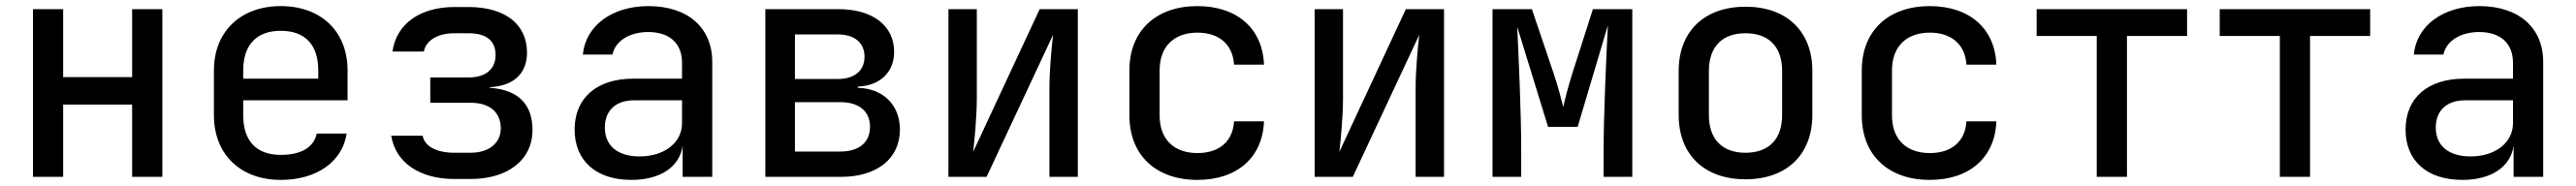

<svg xmlns="http://www.w3.org/2000/svg" viewBox="-20 -580 8440 610"><path d="M187 0V-237H413V0H512V-550H413V-327H187V-550H88V0Z M1119 -349C1119 -476 1033 -560 900 -560C768 -560 681 -476 681 -349V-202C681 -74 768 10 900 10C1017 10 1102 -49 1116 -142H1018C1008 -96 966 -72 900 -72C821 -72 777 -117 777 -202V-251H1119ZM777 -349C777 -433 821 -479 900 -479C980 -479 1023 -433 1023 -349V-322H777Z M1522 7C1645 7 1725 -56 1725 -154C1725 -236 1680 -286 1585 -292V-294C1664 -298 1707 -340 1707 -407C1707 -501 1635 -557 1515 -557H1469C1357 -557 1279 -502 1266 -411H1369C1376 -448 1415 -471 1469 -471H1515C1573 -471 1604 -447 1604 -400C1604 -354 1573 -326 1515 -326H1390V-243H1522C1587 -243 1621 -210 1621 -159C1621 -112 1584 -79 1522 -79H1469C1411 -79 1371 -100 1365 -135H1262C1276 -47 1355 7 1469 7Z M2105 -560C1986 -560 1899 -496 1890 -401H1987C1996 -445 2042 -475 2104 -475C2174 -475 2215 -438 2215 -374V-322H2055C1936 -322 1863 -259 1863 -155C1863 -53 1933 10 2049 10C2143 10 2207 -32 2217 -102V0H2314V-377C2314 -490 2233 -560 2105 -560ZM2076 -67C2004 -67 1962 -102 1962 -162C1962 -217 1998 -251 2057 -251H2215V-176C2215 -112 2157 -67 2076 -67Z M2736 0C2854 0 2929 -60 2929 -155C2929 -236 2874 -290 2791 -292V-296C2864 -299 2910 -343 2910 -410C2910 -496 2840 -550 2727 -550H2488V0ZM2585 -467H2726C2780 -467 2813 -440 2813 -394C2813 -348 2780 -321 2726 -321H2585ZM2585 -245H2734C2795 -245 2831 -215 2831 -164C2831 -113 2795 -83 2734 -83H2585Z M3213 0 3431 -466C3426 -425 3419 -349 3419 -293V0H3512V-550H3387L3169 -82C3174 -124 3181 -201 3181 -258V-550H3088V0Z M3904 10C4034 10 4118 -64 4122 -182H4024C4020 -116 3975 -78 3904 -78C3828 -78 3780 -122 3780 -202V-349C3780 -428 3828 -473 3904 -473C3975 -473 4020 -434 4024 -368H4122C4118 -486 4034 -560 3904 -560C3769 -560 3681 -480 3681 -349V-202C3681 -70 3769 10 3904 10Z M4413 0 4631 -466C4626 -425 4619 -349 4619 -293V0H4712V-550H4587L4369 -82C4374 -124 4381 -201 4381 -258V-550H4288V0Z M4965 0V-87C4965 -213 4956 -403 4952 -492L5053 -164H5150L5249 -497C5244 -400 5235 -202 5235 -87V0H5329V-550H5200L5133 -341C5119 -296 5107 -251 5103 -229C5097 -251 5086 -296 5071 -340L5000 -550H4871V0Z M5700 8C5835 8 5919 -73 5919 -203V-348C5919 -477 5835 -558 5700 -558C5565 -558 5481 -477 5481 -347V-203C5481 -73 5565 8 5700 8ZM5700 -79C5625 -79 5580 -122 5580 -203V-347C5580 -428 5625 -471 5700 -471C5775 -471 5820 -428 5820 -347V-203C5820 -122 5775 -79 5700 -79Z M6304 10C6434 10 6518 -64 6522 -182H6424C6420 -116 6375 -78 6304 -78C6228 -78 6180 -122 6180 -202V-349C6180 -428 6228 -473 6304 -473C6375 -473 6420 -434 6424 -368H6522C6518 -486 6434 -560 6304 -560C6169 -560 6081 -480 6081 -349V-202C6081 -70 6169 10 6304 10Z M6950 0V-462H7147V-550H6654V-462H6851V0Z M7550 0V-462H7747V-550H7254V-462H7451V0Z M8105 -560C7986 -560 7899 -496 7890 -401H7987C7996 -445 8042 -475 8104 -475C8174 -475 8215 -438 8215 -374V-322H8055C7936 -322 7863 -259 7863 -155C7863 -53 7933 10 8049 10C8143 10 8207 -32 8217 -102V0H8314V-377C8314 -490 8233 -560 8105 -560ZM8076 -67C8004 -67 7962 -102 7962 -162C7962 -217 7998 -251 8057 -251H8215V-176C8215 -112 8157 -67 8076 -67Z"/></svg>

Font: Tekne LDO Medium
Style: Regular
Weight: 500
Monospace: yes
Designer: Alessio Laiso, Mario Rullo, Paolo Rosset
Foundry: Alessio Laiso
Version: Version 1.000;hotconv 1.0.109;makeotfexe 2.5.65596